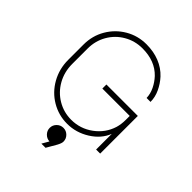

<svg xmlns="http://www.w3.org/2000/svg" viewBox="-250 -864 1240 1240"><g transform="rotate(45 370.0 -244.0)"><path d="M615 -272V-307H365V-344H652V0H615V-143Q588 -74 517 -29.5Q446 15 365 15Q287 15 221 -24Q155 -63 116.5 -131.5Q78 -200 78 -282V-422Q78 -502 116.5 -568Q155 -634 220.5 -672.5Q286 -711 365 -711Q430 -711 484 -689.5Q538 -668 576 -627Q607 -593 626.5 -551Q646 -509 646 -466H610Q609 -503 591.5 -539Q574 -575 547 -604Q480 -674 365 -674Q296 -674 238.5 -640.5Q181 -607 148 -549.5Q115 -492 115 -422V-282Q115 -209 148.5 -149.5Q182 -90 239.5 -56Q297 -22 365 -22Q448 -22 514.5 -71Q581 -120 605 -197Q615 -231 615 -272ZM338 223 365 176Q340 175 322 156.5Q304 138 304 113Q304 87 322.5 68.5Q341 50 367 50Q393 50 411.5 68.5Q430 87 430 113Q430 128 416 154L376 223Z"/></g></svg>

Font: M Major Mono Display
Style: Regular
Weight: 400
Designer: Emre Parlak
Foundry: Emre Parlak
Version: Version 2.000; ttfautohint (v1.8) -l 8 -r 50 -G 200 -x 14 -D